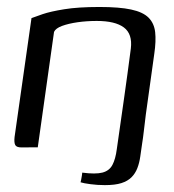

<svg xmlns="http://www.w3.org/2000/svg" viewBox="-20 -422 499 550"><path d="M70.2 -370.1Q80.1 -373.9 102.2 -381.5Q124.4 -389.1 164 -395.5Q203.6 -402 264.8 -402Q322.2 -402 355.8 -394.7Q389.5 -387.5 405.6 -371.4Q421.6 -355.3 424.5 -329.8Q427.3 -304.2 422 -268.2L397.7 -93.8Q394.2 -64.9 391.8 -44.7Q389.5 -24.5 387.4 -12.5Q384.4 8 381.8 26.5Q379.2 44.9 373.4 59.8Q367.6 74.8 356.8 85.7Q345.9 96.7 327.8 102.5Q309.7 108.3 280.4 108.3Q258.9 108.3 239.1 105.6Q219.3 103 210.8 100.2Q211.8 96.9 212.7 91.6Q213.5 86.2 214.6 80.8Q215.6 75.3 215.6 72.5Q253.5 77.5 273.3 72.4Q293.1 67.3 302 50.5Q310.9 33.8 314.6 5.2Q325.1 -67.2 335.2 -139Q345.4 -210.7 354.8 -283.1Q359.8 -324.7 334.8 -343.4Q309.8 -362 257.2 -362Q228.7 -362 202.4 -358.3Q176.1 -354.5 157.9 -347.8Q139.6 -341.1 134.8 -330.7L88.2 0Q86.9 0 80.4 0Q73.8 0 65.5 0.1Q57.1 0.3 50.2 0.3Q43.2 0.3 41.5 0.3Q27.5 0.3 23.7 -6.5Q20 -13.3 21.7 -29.2Z"/></svg>

Font: Genos Thin
Style: Italic
Weight: 100
Italic angle: -8°
Designer: Robert E. Leuschke
Foundry: Robert E. Leuschke
Version: Version 1.010